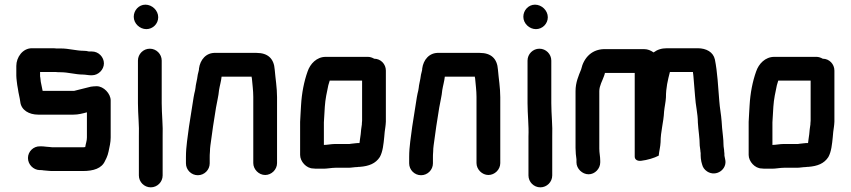

<svg xmlns="http://www.w3.org/2000/svg" viewBox="-20 -708 3651 824"><path d="M375 -487H362C354 -489 347 -490 340 -490C308 -490 275 -500 242 -500H222C215 -501 208 -501 202 -501H117C77 -501 50 -462 50 -425V-383C50 -376 51 -368 52 -359L54 -343C55 -337 56 -331 57 -326C59 -309 65 -288 67 -271C71 -235 105 -216 144 -216H295C317 -216 334 -221 353 -226V-118C353 -103 348 -92 346 -78V-77C342 -76 338 -76 335 -76H210C205 -76 199 -76 194 -77C184 -77 169 -80 158 -80H152C124 -81 100 -58 100 -30C100 -2 123 21 150 22H156C159 22 162 22 165 23L187 25C195 26 203 26 210 26H335C381 26 417 15 431 -18L437 -30C441 -39 444 -48 446 -58C450 -77 455 -97 455 -118V-277C455 -306 425 -338 395 -338C386 -338 378 -337 370 -336C345 -330 322 -324 298 -318H163C160 -332 158 -344 155 -357L153 -375C152 -378 152 -380 152 -383V-399H219C226 -398 233 -398 240 -398C273 -398 304 -388 336 -388C346 -388 359 -385 369 -385H375C402 -385 426 -409 426 -436C426 -463 403 -487 375 -487Z M572 -448V-265C572 -217 578 -168 576 -123V45C576 73 599 96 627 96C655 96 678 73 678 45V-122C680 -168 674 -218 674 -265V-448C674 -476 651 -499 623 -499C595 -499 572 -476 572 -448ZM554 -636C554 -607 580 -583 608 -583C636 -583 659 -606 659 -634C659 -663 633 -688 604 -688C576 -688 554 -664 554 -636Z M880 -7V-34C880 -39 880 -46 881 -57C881 -67 882 -76 883 -84C890 -137 898 -193 907 -246C911 -271 918 -296 920 -321C923 -340 929 -359 931 -379H1060C1060 -376 1060 -374 1061 -372C1063 -347 1067 -320 1067 -292V-8C1067 19 1091 43 1118 43C1145 43 1169 20 1169 -8V-291C1169 -332 1162 -372 1159 -409C1156 -456 1130 -481 1081 -481H906C864 -483 839 -451 834 -414C834 -412 834 -409 833 -405C829 -391 828 -384 826 -370C824 -358 820 -344 819 -331L817 -319C815 -312 813 -302 811 -291C805 -248 797 -207 791 -164C786 -121 778 -81 778 -34V-7C778 21 801 44 829 44C857 44 880 21 880 -7Z M1370 -86V-183C1371 -204 1373 -229 1374 -250C1376 -282 1383 -314 1389 -342L1395 -362H1534V-190C1533 -181 1533 -176 1533 -174C1532 -168 1531 -161 1530 -153L1528 -132L1525 -111L1523 -95L1522 -94C1516 -94 1510 -94 1504 -93L1486 -91C1482 -90 1479 -90 1476 -90H1417C1402 -90 1384 -86 1370 -86ZM1586 -456C1577 -461 1568 -464 1559 -464H1378C1339 -464 1311 -434 1300 -401C1285 -359 1275 -309 1272 -256L1270 -222C1269 -209 1269 -196 1268 -185V-43C1268 -15 1295 15 1324 15C1329 16 1337 16 1346 16H1369C1384 16 1404 12 1419 12H1476C1487 12 1502 9 1513 9C1518 8 1522 8 1525 8C1563 5 1592 -6 1610 -34C1623 -57 1626 -90 1629 -120L1631 -142C1633 -160 1635 -165 1636 -186V-405C1636 -433 1614 -456 1586 -456Z M1838 -7V-34C1838 -39 1838 -46 1839 -57C1839 -67 1840 -76 1841 -84C1848 -137 1856 -193 1865 -246C1869 -271 1876 -296 1878 -321C1881 -340 1887 -359 1889 -379H2018C2018 -376 2018 -374 2019 -372C2021 -347 2025 -320 2025 -292V-8C2025 19 2049 43 2076 43C2103 43 2127 20 2127 -8V-291C2127 -332 2120 -372 2117 -409C2114 -456 2088 -481 2039 -481H1864C1822 -483 1797 -451 1792 -414C1792 -412 1792 -409 1791 -405C1787 -391 1786 -384 1784 -370C1782 -358 1778 -344 1777 -331L1775 -319C1773 -312 1771 -302 1769 -291C1763 -248 1755 -207 1749 -164C1744 -121 1736 -81 1736 -34V-7C1736 21 1759 44 1787 44C1815 44 1838 21 1838 -7Z M2244 -448V-265C2244 -217 2250 -168 2248 -123V45C2248 73 2271 96 2299 96C2327 96 2350 73 2350 45V-122C2352 -168 2346 -218 2346 -265V-448C2346 -476 2323 -499 2295 -499C2267 -499 2244 -476 2244 -448ZM2226 -636C2226 -607 2252 -583 2280 -583C2308 -583 2331 -606 2331 -634C2331 -663 2305 -688 2276 -688C2248 -688 2226 -664 2226 -636Z M2454 -24V-11C2454 16 2479 40 2506 40C2533 40 2556 16 2556 -11V-18C2556 -37 2552 -51 2552 -70V-317C2552 -340 2566 -363 2572 -381C2573 -385 2576 -391 2576 -395H2704V-36C2704 -22 2717 -16 2732 -18C2758 -21 2788 -30 2807 -40C2809 -61 2814 -77 2815 -98C2815 -144 2828 -183 2830 -229C2832 -250 2837 -270 2838 -290C2838 -332 2846 -364 2855 -399H2954V-396C2955 -393 2955 -387 2956 -380C2958 -351 2961 -325 2963 -295C2965 -257 2975 -220 2975 -182C2977 -148 2983 -116 2983 -83C2984 -74 2985 -67 2986 -60C2986 -57 2986 -55 2987 -52V-41C2987 -33 2988 -24 2990 -14L2993 -3C2996 10 3003 20 3015 28C3054 53 3103 18 3092 -25L3090 -35C3089 -38 3089 -41 3089 -42C3089 -47 3089 -52 3088 -57C3088 -68 3085 -76 3085 -88C3085 -112 3081 -135 3079 -159L3077 -187C3075 -216 3069 -245 3067 -274C3062 -335 3059 -399 3048 -453C3041 -484 3012 -501 2974 -501H2843C2819 -501 2801 -495 2785 -483C2772 -492 2759 -497 2746 -497H2584C2521 -501 2485 -460 2474 -410C2463 -383 2450 -354 2450 -317V-73C2450 -55 2452 -38 2454 -24Z M3295 -86V-183C3296 -204 3298 -229 3299 -250C3301 -282 3308 -314 3314 -342L3320 -362H3459V-190C3458 -181 3458 -176 3458 -174C3457 -168 3456 -161 3455 -153L3453 -132L3450 -111L3448 -95L3447 -94C3441 -94 3435 -94 3429 -93L3411 -91C3407 -90 3404 -90 3401 -90H3342C3327 -90 3309 -86 3295 -86ZM3511 -456C3502 -461 3493 -464 3484 -464H3303C3264 -464 3236 -434 3225 -401C3210 -359 3200 -309 3197 -256L3195 -222C3194 -209 3194 -196 3193 -185V-43C3193 -15 3220 15 3249 15C3254 16 3262 16 3271 16H3294C3309 16 3329 12 3344 12H3401C3412 12 3427 9 3438 9C3443 8 3447 8 3450 8C3488 5 3517 -6 3535 -34C3548 -57 3551 -90 3554 -120L3556 -142C3558 -160 3560 -165 3561 -186V-405C3561 -433 3539 -456 3511 -456Z"/></svg>

Font: Electronic
Style: UltBlk
Weight: 500
Version: Version 1.011